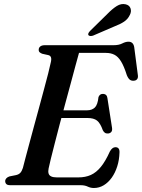

<svg xmlns="http://www.w3.org/2000/svg" viewBox="-20 -926 710 960"><path d="M240.5 -374.5H416Q439.5 -374.5 454 -388.2Q468.5 -402 472.5 -441Q476 -449 481.2 -452.8Q486.5 -456.5 493.5 -456.5Q504.5 -456.5 510.2 -451Q516 -445.5 517 -436L540 -288Q542.5 -273 536.2 -266Q530 -259 519.5 -258.5Q510 -258 504 -262.5Q498 -267 494 -275Q481.5 -310.5 465 -323.2Q448.5 -336 417.5 -336H229ZM383 0H31.5Q17 0 11.5 -5.8Q6 -11.5 6 -20.5Q6 -28.5 12 -34.8Q18 -41 27.5 -44L60 -50.5Q73.5 -53.5 81.2 -61.5Q89 -69.5 94.5 -86.5Q98 -101 106.2 -131.8Q114.5 -162.5 125.5 -204Q136.5 -245.5 149.5 -293Q162.5 -340.5 175.5 -388.5Q188.5 -436.5 200.2 -480.2Q212 -524 220.8 -558.2Q229.5 -592.5 233.5 -612Q238 -629.5 235 -638.8Q232 -648 221.5 -650.5L192 -657Q184.5 -659.5 179 -664Q173.5 -668.5 173.5 -677Q173.5 -687.5 181.5 -693.8Q189.5 -700 204 -700H548Q574.5 -700 591.2 -708.8Q608 -717.5 622.5 -717.5Q646 -717.5 651 -691L669 -552.5Q671.5 -538.5 666.2 -531Q661 -523.5 650.5 -522.5Q638 -521 629.5 -527.2Q621 -533.5 614 -550.5Q600 -595 585.2 -619Q570.5 -643 552.2 -652.2Q534 -661.5 509.5 -661.5H375Q368 -636.5 357.2 -596.8Q346.5 -557 333.5 -508.5Q320.5 -460 306.2 -407.8Q292 -355.5 278.5 -304.8Q265 -254 253.8 -209.5Q242.5 -165 234.2 -132Q226 -99 223 -83.5Q220 -69 222.8 -59Q225.5 -49 235.8 -44Q246 -39 264 -39H371.5Q407 -39 434.2 -51.2Q461.5 -63.5 484.5 -91.8Q507.5 -120 529 -168Q541 -190 557 -190Q578.5 -190 577.5 -164Q576.5 -126.5 566.2 -94.2Q556 -62 538.8 -37.8Q521.5 -13.5 498.8 0.2Q476 14 449.5 14Q433 14 418.5 7Q404 0 383 0ZM517.5 -857Q542.5 -882.5 564.2 -896Q586 -909.5 608 -904.5Q627.5 -900 632.8 -883.8Q638 -867.5 629 -851Q619.5 -830.5 600.5 -817.8Q581.5 -805 553.5 -794.5L445.5 -748Q438.5 -745.5 431.5 -746Q424.5 -746.5 422 -751Q419.5 -756 423 -761.8Q426.5 -767.5 432 -773Z"/></svg>

Font: Fraunces Medium
Style: Italic
Weight: 500
Italic angle: -16°
Version: Version 1.000;[b76b70a41]